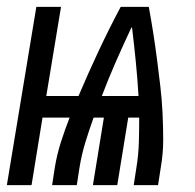

<svg xmlns="http://www.w3.org/2000/svg" viewBox="-49 -540 569 560"><path d="M-29 0 57 -520H129L86 -260H180Q208 -326 238.5 -391Q269 -456 303 -520H385Q392 -482 398 -443.5Q404 -405 409 -366.5Q414 -328 418.5 -289.5Q423 -251 425 -211.5Q427 -172 427 -132Q427 -92 420 -52L412 0H341L349 -52Q355 -89 356 -125Q357 -161 357 -197H325L293 0H222L254 -197H224Q211 -161 200 -125Q189 -89 183 -52L175 0H103L111 -52Q117 -89 128.5 -125Q140 -161 154 -197H75L43 0ZM248 -260H355Q352 -311 347 -361Q342 -411 336 -461L333 -457Q310 -408 288.5 -359Q267 -310 248 -260Z"/></svg>

Font: Iosevka Term Curly Md Obl
Style: Regular
Weight: 500
Italic angle: -9°
Designer: Belleve Invis
Foundry: Belleve Invis
Version: Version 32.3.0